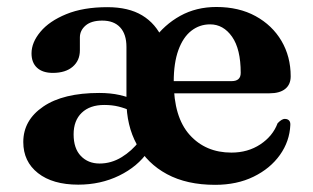

<svg xmlns="http://www.w3.org/2000/svg" viewBox="-20 -504 874 536"><path d="M347 -194Q329 -202 311 -206.5Q293 -211 271 -211Q231 -211 208.2 -189.2Q185.5 -167.5 185.5 -129Q185.5 -89.5 205.8 -68.5Q226 -47.5 258 -47.5Q290.5 -47.5 319.2 -65Q348 -82.5 369 -110L393.5 -81.5Q364.5 -39 312.8 -13.8Q261 11.5 198.5 11.5Q127 11.5 86 -20.8Q45 -53 45 -107.5Q45 -168.5 100.8 -206.5Q156.5 -244.5 257 -244.5Q288.5 -244.5 313.8 -238.8Q339 -233 357.5 -224.5ZM791.5 -291Q791.5 -268 776.2 -255.8Q761 -243.5 732 -243.5H436V-277.5H626.5Q652 -277.5 652 -300.5Q652 -367 627.8 -401.5Q603.5 -436 566.5 -436Q537 -436 514 -418Q491 -400 478 -364.2Q465 -328.5 465 -276Q465 -177 509.5 -127.5Q554 -78 626 -78Q672 -78 706.8 -101Q741.5 -124 755 -160Q767.5 -173 776 -172Q782.5 -172 786.8 -167.8Q791 -163.5 790.5 -155Q788.5 -109.5 761.5 -71.5Q734.5 -33.5 688 -10.8Q641.5 12 580.5 12Q501.5 12 446.2 -17.8Q391 -47.5 362 -100.5Q333 -153.5 333 -223V-373Q333 -408.5 315.5 -427.5Q298 -446.5 265.5 -446.5Q235 -446.5 219 -432.8Q203 -419 203 -399.5V-363.5Q203 -335 183 -317.8Q163 -300.5 127.5 -300.5Q99 -300.5 83.5 -314.8Q68 -329 68 -355Q68 -385.5 92.8 -415.2Q117.5 -445 165 -464.5Q212.5 -484 279.5 -484Q339 -484 377 -461Q415 -438 434 -395L408.5 -393Q438.5 -435 483.2 -459.8Q528 -484.5 584 -484.5Q647 -484.5 693.5 -459Q740 -433.5 765.8 -389.8Q791.5 -346 791.5 -291Z"/></svg>

Font: Fraunces SemiBold
Style: Regular
Weight: 600
Version: Version 1.000;[b76b70a41]